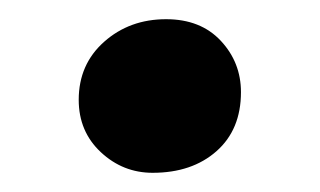

<svg xmlns="http://www.w3.org/2000/svg" viewBox="-20 -171 333 200"><path d="M62 -67Q62 -104 88.5 -127.5Q115 -151 153 -151Q189 -151 210 -128.5Q231 -106 231 -75Q231 -36 205.5 -13.5Q180 9 139 9Q108 9 85 -12.5Q62 -34 62 -67Z"/></svg>

Font: Koeln Type Serif
Style: Bold
Weight: 700
Designer: Eben Sorkin
Foundry: Eben Sorkin
Version: Version 2.002